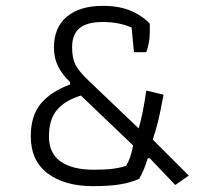

<svg xmlns="http://www.w3.org/2000/svg" viewBox="-20 -624 730 655"><path d="M85 -159Q85 -228 118 -269Q151 -310 219 -336V-344Q191 -371 177.5 -399Q164 -427 164 -462Q164 -530 208 -567Q252 -604 331 -604Q388 -604 428 -586.5Q468 -569 491 -543V-512Q491 -480 479 -446H437L429 -530Q385 -549 331 -549Q277 -549 251.5 -528Q226 -507 226 -463Q226 -426 237 -404Q248 -382 279 -352L453 -186Q467 -231 479 -315L538 -301Q527 -242 519.5 -211Q512 -180 501 -148L624 -25L578 7L491 -84H484Q472 -44 455 -14Q426 -1 389.5 5Q353 11 297 11Q200 11 142.5 -32.5Q85 -76 85 -159ZM410 -58Q427 -86 434 -128L256 -298Q201 -281 174 -248.5Q147 -216 147 -159Q147 -100 187.5 -72.5Q228 -45 299 -45Q338 -45 362.5 -48Q387 -51 410 -58Z"/></svg>

Font: Athiti
Style: Regular
Weight: 400
Designer: CadsonDemak Team
Foundry: CadsonDemak
Version: Version 1.033